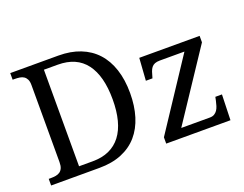

<svg xmlns="http://www.w3.org/2000/svg" viewBox="-110 -930 1459 1146"><g transform="rotate(-20 619.0 -357.0)"><path d="M669.9 -357.9Q669.9 -275.9 649.4 -209.7Q628.9 -143.6 588.4 -96.9Q547.9 -50.3 486.8 -25.1Q425.8 0 344.2 0H38.1V-42H50.8Q67.9 -42 82.8 -44.4Q97.7 -46.9 108.9 -54.4Q120.1 -62 126.5 -76.2Q132.8 -90.3 132.8 -113.8V-604Q132.8 -626 126.2 -639.4Q119.6 -652.8 108.4 -660.2Q97.2 -667.5 82.3 -669.7Q67.4 -671.9 50.8 -671.9H38.1V-713.9H344.2Q421.4 -713.9 481.9 -690.2Q542.5 -666.5 584.2 -621.1Q626 -575.7 647.9 -509.3Q669.9 -442.9 669.9 -357.9ZM320.8 -50.8Q380.4 -50.8 425 -71Q469.7 -91.3 499.5 -130.4Q529.3 -169.4 544.2 -226.6Q559.1 -283.7 559.1 -357.9Q559.1 -506.8 499.8 -585.4Q440.4 -664.1 321.8 -664.1H233.9V-50.8ZM1066.9 -57.1Q1084.5 -57.1 1095.9 -64Q1107.4 -70.8 1115 -82Q1122.6 -93.3 1127.2 -108.2Q1131.8 -123 1135.3 -139.2L1140.1 -162.1H1182.1L1177.2 0H769V-40L1059.1 -479H902.8Q883.3 -479 870.6 -473.9Q857.9 -468.8 849.9 -458.5Q841.8 -448.2 836.7 -433.1Q831.5 -418 826.2 -397.9L825.2 -394H783.2L793 -536.1H1176.3V-495.1L885.3 -57.1Z"/></g></svg>

Font: Noto Serif
Style: Regular
Weight: 400
Designer: Monotype Design team
Foundry: Monotype Imaging Inc.
Version: Version 1.02